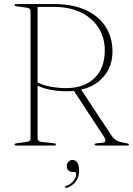

<svg xmlns="http://www.w3.org/2000/svg" viewBox="-20 -720 658 950"><path d="M536.5 -466Q536.5 -392.5 494.2 -342.5Q452 -292.5 381.5 -276.5L532 -49Q545 -30 561 -22.8Q577 -15.5 599.5 -12.5Q611.5 -10.5 614.8 -9Q618 -7.5 618 -5Q618 0 609 0H457.5Q448.5 0 448.5 -5Q448.5 -10 458 -11L489 -14Q512 -16 494.5 -43.5L345.5 -270.5Q328.5 -268.5 310.5 -268.5Q272 -268.5 233.2 -275.2Q194.5 -282 166 -296.5V-35.5Q166 -20 185.5 -18L247.5 -11Q256.5 -10.5 256.5 -5Q256.5 0 248.5 0H60.5Q52.5 0 52.5 -5Q52.5 -10 61.5 -11L111.5 -18Q131 -20 131 -35.5V-664.5Q131 -680 111.5 -682L61.5 -689Q52.5 -690 52.5 -695Q52.5 -700 60.5 -700H245.5Q339.5 -700 404.5 -670Q469.5 -640 503 -587Q536.5 -534 536.5 -466ZM166 -686V-312Q193.5 -297.5 232.5 -290.8Q271.5 -284 306.5 -284Q396 -284 447.2 -333.5Q498.5 -383 498.5 -470.5Q498.5 -533 468 -581.8Q437.5 -630.5 380.8 -658.2Q324 -686 245.5 -686ZM340 131Q325.5 131 318 122.8Q310.5 114.5 310.5 102Q310.5 88.5 318.8 80Q327 71.5 339 71.5Q353 71.5 362.2 84.2Q371.5 97 371.5 124.5Q371.5 157 354.5 178.8Q337.5 200.5 311.5 209Q304.5 211 302.5 206.5Q300.5 202 307 200Q330.5 192 343.8 175Q357 158 357 141Q357 131 348.5 131Z"/></svg>

Font: Fraunces 72pt Thin
Style: Regular
Weight: 100
Version: Version 1.000;[b76b70a41]